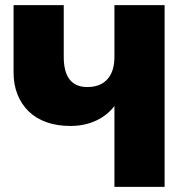

<svg xmlns="http://www.w3.org/2000/svg" viewBox="-20 -730 725 750"><path d="M427 0V-316Q399 -279 354.5 -258.5Q310 -238 255 -238Q203 -238 162 -252.5Q121 -267 92.5 -294.5Q64 -322 48.5 -360.5Q33 -399 33 -447V-710H229V-508Q229 -390 321 -390Q372 -390 399.5 -420.5Q427 -451 427 -508V-710H623V0Z"/></svg>

Font: Geist Black
Style: Regular
Weight: 400
Designer: Basement.studio, Andrés Briganti, Mateo Zaragoza
Foundry: Basement.studio, Vercel, Andrés Briganti, Guido Ferreyra, Mateo Zaragoza
Version: Version 1.401